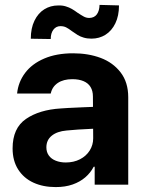

<svg xmlns="http://www.w3.org/2000/svg" viewBox="-20 -755 597 785"><path d="M298.9 -225.3 252.1 -221.4Q213.5 -218 191.6 -200.2Q169.6 -182.4 169.6 -152.6Q169.6 -133 179.7 -119.1Q189.7 -105.2 207.9 -98Q226.1 -90.7 248.9 -90.7Q281.5 -90.7 307 -103.8Q332.5 -116.9 346.7 -139.5Q361 -162.1 361 -189.6L359.9 -360.7Q359.9 -383.3 350.3 -399.2Q340.7 -415.1 321.6 -423.2Q302.5 -431.3 275.7 -431.3Q239.5 -431.3 216.4 -415.9Q193.4 -400.5 187.5 -372.7H49.9Q54.6 -419.5 82.7 -456.9Q110.8 -494.3 160.9 -515.7Q210.9 -537.1 279.1 -537.1Q341 -537.1 391.6 -518.2Q442.1 -499.3 473.2 -458.9Q504.3 -418.5 504.3 -357.3V0H367.1V-73.4H363.2Q350.1 -48.4 328.7 -30Q307.3 -11.5 277.1 -0.8Q246.8 9.9 207.7 9.9Q156.4 9.9 116.8 -8.2Q77.1 -26.4 54.3 -62.1Q31.5 -97.8 31.5 -148.2Q31.5 -231.2 86.2 -268.7Q140.9 -306.3 228.5 -311.6Q243.2 -313.1 318.9 -316.4L366.9 -318.3L367.8 -229Q348 -228.4 298.9 -225.3ZM218 -732.7Q235.1 -733.3 249.1 -728.9Q263.1 -724.6 273.8 -718.4Q284.6 -712.2 297.7 -702.5Q312.5 -692.7 322.9 -687.1Q333.3 -681.6 345.1 -681.6Q365.6 -682.1 376 -696.4Q386.4 -710.7 387 -735L466.5 -732.9Q466.5 -690.5 451.7 -659.8Q436.9 -629.1 411.4 -613Q385.9 -597 354 -597Q336.1 -597 322 -601.3Q307.8 -605.5 297.7 -611.8Q287.5 -618 274.1 -627.6Q260 -638.4 250 -643.3Q240 -648.1 227.3 -648.1Q209.4 -648.1 198.4 -633.8Q187.4 -619.5 187.4 -595.4L105.9 -596.7Q105.9 -639.6 120.9 -670.4Q135.9 -701.3 161.2 -717Q186.5 -732.7 218 -732.7Z"/></svg>

Font: WEMIX Pretendard Variable
Style: Regular
Weight: 400
Designer: Base glyphs from Inter by Rasmus Andersson; Hangeul glyphs from Noto Sans CJK(Source Han Sans) by Jang Soo-young and Kan
Foundry: Kil Hyung-jin
Version: Version 1.000;Glyphs 3.2 (3208)